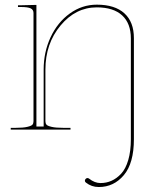

<svg xmlns="http://www.w3.org/2000/svg" viewBox="-20 -542 645 803"><path d="M24.9 0V-7.3H44.9Q77.1 -7.3 94.5 -11.5Q111.8 -15.6 116 -21Q120.1 -26.4 120.1 -35.2V-487.3Q120.1 -501.5 108.2 -507.1Q96.2 -512.7 67.4 -512.7H55.2V-520H67.4L132.3 -521.5V-12.7H162.6V-251Q162.6 -324.2 191.7 -386.5Q220.7 -448.7 272 -485.6Q323.2 -522.5 384.8 -522.5Q460.4 -522.5 500.2 -486.3Q540 -450.2 540 -382.3V40Q540 140.6 498 190.4Q456.1 240.2 393.1 240.2Q362.8 240.2 339.4 221.7Q335 218.8 335 213.4Q335 209.5 338.4 206.1Q341.8 202.6 345.7 202.6Q349.1 202.6 352.5 205.1Q376 223.6 400.4 223.6Q424.8 223.6 446.3 214.1Q467.8 204.6 486.6 184.6Q505.4 164.6 516.4 127.4Q527.3 90.3 527.3 40V-380.9Q527.3 -444.3 490.7 -477.8Q454.1 -511.2 384.8 -511.2Q296.4 -511.2 233.2 -435.3Q169.9 -359.4 169.9 -251V-35.2Q169.9 -26.4 174.1 -21Q178.2 -15.6 195.6 -11.5Q212.9 -7.3 245.1 -7.3H274.9V0Z"/></svg>

Font: ZnikomitNo25
Style: Regular
Weight: 100
Designer: gluk
Foundry: gluk
Version: Version 0.56